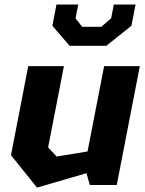

<svg xmlns="http://www.w3.org/2000/svg" viewBox="-20 -842 660 874"><path d="M271 -541H108.5L30 -135.5L148.5 12L373.5 -53.5L389 0H511.5L616.5 -541H454L378.5 -152.5L238 -129.5L199 -171ZM218.5 -724.5 297 -633.5H464L578.5 -725L597 -821.5H498L486 -758.5L441 -720H354L324 -758.5L336 -821.5H237Z"/></svg>

Font: Monaspace Krypton ExtraBold
Style: Italic
Weight: 800
Italic angle: -11°
Designer: Riley Cran & the Lettermatic Team
Foundry: Lettermatic
Version: Version 1.101 (Monaspace Krypton)